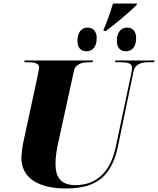

<svg xmlns="http://www.w3.org/2000/svg" viewBox="-20 -1056 895 1086"><path d="M566 -888V-881H579C627 -916 712 -987 753 -1028L754 -1036H619C602 -980 589 -943 566 -888ZM470 -766C498 -766 527 -785 527 -841C527 -880 506 -900 475 -900C439 -900 418 -870 418 -825C418 -785 438 -766 470 -766ZM693 -766C721 -766 750 -785 750 -841C750 -880 729 -900 698 -900C662 -900 641 -870 641 -825C641 -785 661 -766 693 -766ZM354 10C530 10 613 -63 648 -232L735 -651C745 -697 783 -704 826 -704H852L855 -714H633L631 -704H656C697 -704 727 -700 727 -674C727 -670 726 -656 723 -643L635 -226C603 -75 520 -9 406 -9C322 -9 293 -56 294 -133C294 -167 300 -207 310 -252L398 -654C407 -697 447 -704 491 -704H504L506 -714H119L118 -704H131C173 -704 201 -700 201 -674C201 -664 195 -638 190 -613L112 -252C107 -229 101 -184 101 -163C101 -53 191 10 354 10Z"/></svg>

Font: Noto Serif Display Black
Style: Italic
Weight: 900
Italic angle: -12°
Designer: Monotype Design Team
Foundry: Monotype Imaging Inc.
Version: Version 2.009